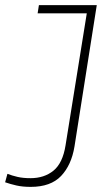

<svg xmlns="http://www.w3.org/2000/svg" viewBox="-52 -720 398 750"><path d="M-32 -8 -23 -41Q-5 -34 16.5 -29Q38 -24 67 -24Q121 -24 157 -53.5Q193 -83 204 -152L287 -668H95L100 -700H326L239 -148Q227 -75 186.5 -32.5Q146 10 68 10Q36 10 12 4.5Q-12 -1 -32 -8Z"/></svg>

Font: Georama SemiCondensed ExtraLight
Style: Italic
Weight: 200
Width: 4
Italic angle: -9°
Designer: Jean-Baptiste Levee
Foundry: Production Type
Version: Version 1.000